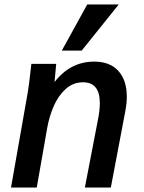

<svg xmlns="http://www.w3.org/2000/svg" viewBox="-20 -834 640 854"><path d="M115.5 -515.5 119.5 -550H230L222.5 -469Q293 -560 399 -560Q469 -560 506.5 -518.5Q544 -477 544 -403.5Q544 -374 537 -337.5L473 0H357.5L416.5 -306Q424 -344.5 424 -375.5Q424 -468 349.5 -468Q305 -468 272 -438Q239 -408 219 -362Q199 -316 190 -265L143.5 0H29L103.5 -423Q109.5 -459 115.5 -515.5ZM255 -609 368 -814H508L343.5 -609Z"/></svg>

Font: JuliaMono SemiBold
Style: Italic
Weight: 600
Italic angle: -9°
Monospace: yes
Designer: cormullion
Foundry: corm
Version: Version 0.056; ttfautohint (v1.8.4)